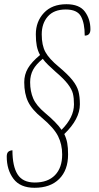

<svg xmlns="http://www.w3.org/2000/svg" viewBox="-20 -776 469 911"><path d="M12 -33Q12 -49 19 -55.5Q26 -62 39 -63Q39 13 63.5 51.5Q88 90 145 90Q207 90 241 55Q275 20 275 -43Q275 -91 255.5 -130Q236 -169 179 -217Q132 -255 113.5 -293Q95 -331 95 -386Q95 -422 112.5 -452Q130 -482 170 -515Q159 -535 154.5 -558Q150 -581 150 -613Q150 -674 188.5 -715Q227 -756 295 -756Q357 -756 383 -720.5Q409 -685 409 -637Q409 -607 382 -607Q382 -666 364 -698.5Q346 -731 292 -731Q236 -731 207 -698Q178 -665 178 -613Q178 -561 195.5 -529Q213 -497 259 -459Q302 -423 323.5 -396Q345 -369 352 -343.5Q359 -318 359 -281Q359 -211 285 -140Q295 -119 299 -97.5Q303 -76 303 -43Q303 31 261 73Q219 115 144 115Q76 115 44 72.5Q12 30 12 -33ZM331 -281Q331 -311 326 -331.5Q321 -352 302 -377Q283 -402 243 -436Q225 -452 208.5 -468Q192 -484 183 -497Q151 -471 137 -445Q123 -419 123 -386Q123 -343 137.5 -309Q152 -275 194 -240Q249 -194 272 -160Q331 -219 331 -281Z"/></svg>

Font: Noto Serif CondThin
Style: Italic
Weight: 250
Width: 3
Italic angle: -12°
Designer: Monotype Design Team
Foundry: Monotype Imaging Inc.
Version: Version 1.001